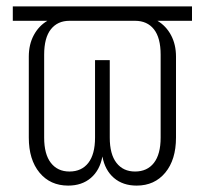

<svg xmlns="http://www.w3.org/2000/svg" viewBox="-20 -570 640 600"><path d="M193 10Q137 10 103.5 -30.5Q70 -71 70 -140V-393Q70 -431 85.5 -460Q101 -489 128 -505H20V-550H580V-505H472Q499 -489 514.5 -460Q530 -431 530 -393V-140Q530 -71 496.5 -30.5Q463 10 407 10Q364 10 336 -14Q308 -38 300 -81Q292 -38 264 -14Q236 10 193 10ZM197 -34Q235 -34 256 -61Q277 -88 277 -140V-382H323V-140Q323 -88 344 -61Q365 -34 402 -34Q440 -34 461 -61Q482 -88 482 -140V-399Q482 -452 461 -478.5Q440 -505 402 -505H197Q160 -505 139 -478.5Q118 -452 118 -399V-140Q118 -88 139 -61Q160 -34 197 -34Z"/></svg>

Font: JetBrains Mono NL Thin
Style: Regular
Weight: 100
Monospace: yes
Designer: Philipp Nurullin, Konstantin Bulenkov
Foundry: JetBrains
Version: Version 2.305; ttfautohint (v1.8.4.7-5d5b)